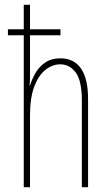

<svg xmlns="http://www.w3.org/2000/svg" viewBox="-20 -780 456 800"><path d="M105 -760V-658H232V-633H105V-492Q105 -469 105 -455Q105 -441 103 -424H105Q113 -450 128 -476Q143 -502 168.5 -519.5Q194 -537 232 -537Q288 -537 317.5 -494.5Q347 -452 347 -366V0H321V-360Q321 -444 295.5 -478Q270 -512 231 -512Q199 -512 170 -489.5Q141 -467 123 -420Q105 -373 105 -298V0H79V-633H13V-658H79V-760Z"/></svg>

Font: Noto Sans ExtraCondensed Thin
Style: Regular
Weight: 100
Width: 2
Designer: Monotype Design Team
Foundry: Monotype Imaging Inc.
Version: Version 2.013; ttfautohint (v1.8.4.7-5d5b)